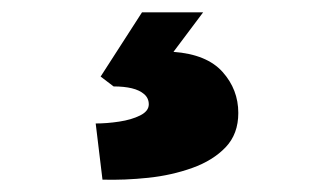

<svg xmlns="http://www.w3.org/2000/svg" viewBox="-20 -44 540 311"><path d="M146 247 135 156Q153 156 173 153Q193 150 207 143Q221 136 221 125Q221 115 213.5 108.5Q206 102 193.5 99Q181 96 164 96L143 80L210 -24H309L261 40Q315 44 340.5 72.5Q366 101 366 139Q366 173 345.5 194.5Q325 216 291.5 228Q258 240 220 244Q182 248 146 247Z"/></svg>

Font: Lexend Exa Black
Style: Regular
Weight: 900
Designer: Bonnie Shaver-Troup, Thomas Jockin
Foundry: Lexend
Version: Version 1.007